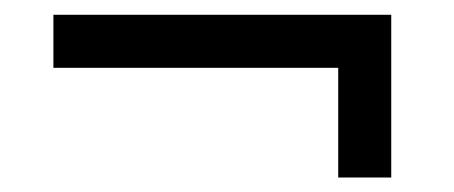

<svg xmlns="http://www.w3.org/2000/svg" viewBox="-20 -411 626 265"><path d="M446.8 -166V-317.4H53.7V-390.6H520V-166Z"/></svg>

Font: Andika
Style: Regular
Weight: 400
Designer: Victor Gaultney, Annie Olsen, Julie Remington, Don Collingsworth, Eric Hays
Foundry: SIL International
Version: Version 1.001